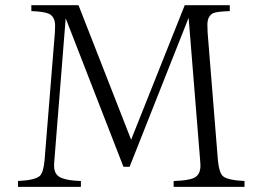

<svg xmlns="http://www.w3.org/2000/svg" viewBox="-20 -735 1020 745"><path d="M101.6 -714.8H284.7L488.8 -192.9L696.8 -714.8H871.6V-691.9Q823.2 -690.4 807.6 -684.1Q784.7 -673.3 784.7 -638.7Q784.7 -622.1 785.6 -608.9L825.7 -110.8Q830.6 -63.5 845.7 -50.8Q865.2 -35.6 928.7 -32.7V-9.8H653.8V-32.7Q710.4 -34.2 732.9 -44.9Q757.8 -56.6 757.8 -92.8Q757.8 -101.6 756.8 -109.9L711.9 -666L482.9 -87.9H459L234.9 -664.1L190.9 -111.8Q189.9 -104 189.9 -91.8Q189.9 -54.2 220.7 -43.9Q244.6 -34.2 293.9 -32.7V-9.8H49.8V-32.7Q114.7 -35.6 133.8 -51.8Q148.4 -64.9 152.8 -111.8L192.9 -607.9Q193.8 -620.6 193.8 -634.8Q193.8 -672.4 167 -682.6Q147.5 -690.4 101.6 -691.9Z"/></svg>

Font: I.MingCP
Style: Regular
Weight: 400
Designer: I.Font Project
Version: Version 8.000; Sep 06, 2022